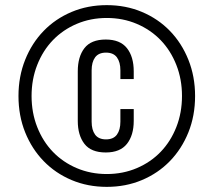

<svg xmlns="http://www.w3.org/2000/svg" viewBox="-20 -724 858 748"><path d="M396 -704C346.7 -704 301 -695.2 259 -677.5C217 -659.8 180.7 -635.2 150 -603.5C119.3 -571.8 95.3 -534.3 78 -491C60.7 -447.7 52 -400.7 52 -350C52 -298.7 60.7 -251.5 78 -208.5C95.3 -165.5 119.3 -128.2 150 -96.5C180.7 -64.8 217 -40.2 259 -22.5C301 -4.8 346.7 4 396 4C445.3 4 491 -4.8 533 -22.5C575 -40.2 611.3 -64.8 642 -96.5C672.7 -128.2 696.7 -165.5 714 -208.5C731.3 -251.5 740 -298.7 740 -350C740 -400.7 731.3 -447.7 714 -491C696.7 -534.3 672.7 -571.8 642 -603.5C611.3 -635.2 575 -659.8 533 -677.5C491 -695.2 445.3 -704 396 -704ZM396 -654C438 -654 477 -646.3 513 -631C549 -615.7 580 -594.5 606 -567.5C632 -540.5 652.3 -508.3 667 -471C681.7 -433.7 689 -393.3 689 -350C689 -306.7 681.7 -266.3 667 -229C652.3 -191.7 632 -159.5 606 -132.5C580 -105.5 549 -84.3 513 -69C477 -53.7 438 -46 396 -46C354 -46 315 -53.7 279 -69C243 -84.3 212 -105.5 186 -132.5C160 -159.5 139.7 -191.7 125 -229C110.3 -266.3 103 -306.7 103 -350C103 -393.3 110.3 -433.7 125 -471C139.7 -508.3 160 -540.5 186 -567.5C212 -594.5 243 -615.7 279 -631C315 -646.3 354 -654 396 -654ZM392 -570C354 -570 326.3 -558.8 309 -536.5C291.7 -514.2 283 -484 283 -446V-253C283 -215.7 291.7 -185.8 309 -163.5C326.3 -141.2 354 -130 392 -130C429.3 -130 456.8 -141.2 474.5 -163.5C492.2 -185.8 501 -215.7 501 -253V-299H449V-250C449 -228.7 444.5 -211.8 435.5 -199.5C426.5 -187.2 412.3 -181 393 -181C373.7 -181 359.5 -187.2 350.5 -199.5C341.5 -211.8 337 -228.7 337 -250V-450C337 -471.3 341.5 -488.2 350.5 -500.5C359.5 -512.8 373.7 -519 393 -519C412.3 -519 426.5 -512.8 435.5 -500.5C444.5 -488.2 449 -471.3 449 -450V-416H501V-446C501 -484 492.2 -514.2 474.5 -536.5C456.8 -558.8 429.3 -570 392 -570Z"/></svg>

Font: Bebas Neue Regular two
Style: Regular2
Weight: 400
Designer: Ryoichi Tsunekawa & LGV (GE)
Foundry: Free Software Foundation, Inc.
Version: Version 1.003 August 13, 2016